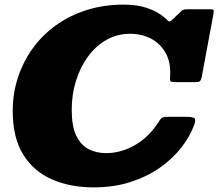

<svg xmlns="http://www.w3.org/2000/svg" viewBox="-20 -790 944 830"><path d="M819 -248.5Q827.5 -272 821.2 -278.5Q815 -285 784 -285H703Q681.5 -285 674.8 -276.2Q668 -267.5 660 -255Q641 -225.5 616 -202Q591 -178.5 562.2 -162Q533.5 -145.5 502.2 -136.8Q471 -128 439 -128Q397 -128 363.2 -145.2Q329.5 -162.5 309.8 -203.2Q290 -244 290 -315Q290 -380.5 308.2 -439.8Q326.5 -499 360 -545Q393.5 -591 440 -617.5Q486.5 -644 543 -644Q592 -644 633 -622.8Q674 -601.5 697 -559.2Q720 -517 715 -454Q714 -441 717.8 -438Q721.5 -435 737 -435H825Q842 -435 846 -440.8Q850 -446.5 852.5 -460L902.5 -728.5Q905 -742.5 903.2 -746.2Q901.5 -750 885 -750H791Q772.5 -750 766.2 -744.2Q760 -738.5 751 -730L726 -706Q712 -693 707.2 -699Q702.5 -705 689 -716Q659.5 -740.5 616.8 -755.2Q574 -770 515 -770Q428.5 -770 354.5 -746.5Q280.5 -723 221.5 -680.5Q162.5 -638 121 -580.2Q79.5 -522.5 57.2 -454Q35 -385.5 35 -310Q35 -195 80.2 -122Q125.5 -49 204.5 -14.5Q283.5 20 385 20Q472 20 543.5 -3Q615 -26 670.2 -64.5Q725.5 -103 763 -151Q800.5 -199 819 -248.5Z"/></svg>

Font: Besley Black
Style: Italic
Weight: 900
Italic angle: -13°
Designer: Owen Earl
Foundry: indestructible type*
Version: Version 2.001